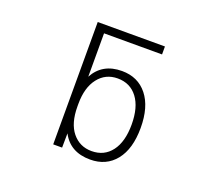

<svg xmlns="http://www.w3.org/2000/svg" viewBox="-126 -925 1252 1109"><g transform="rotate(20 500.0 -370.0)"><path d="M516.6 -484.4Q442.4 -484.4 397.5 -426.8Q352.5 -369.1 352.5 -268.6V-252.9Q352.5 -149.4 397.9 -93.8Q443.4 -38.1 516.6 -38.1Q593.8 -38.1 638.2 -96.7Q682.6 -155.3 682.6 -261.2Q682.6 -367.2 638.2 -425.8Q593.8 -484.4 516.6 -484.4ZM351.6 -86.9 350.6 1H295.9V-751H709V-702.1H352.5V-435.5Q405.3 -533.2 525.4 -533.2Q624 -533.2 681.2 -461.4Q738.3 -389.6 738.3 -260.7Q738.3 -131.8 681.2 -60.5Q624 10.7 525.4 10.7Q402.3 10.7 351.6 -86.9Z"/></g></svg>

Font: GenEi Gothic M Light
Style: Regular
Weight: 300
Designer: o_tamon (Modified); [Source Han Sans]
Ryoko NISHIZUKA  (kana & ideographs); Paul D. Hunt (Latin, Greek & Cyrillic); Wenl
Version: Version 1.1a;Original Version 1.004